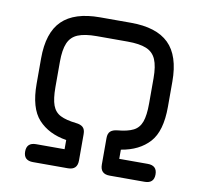

<svg xmlns="http://www.w3.org/2000/svg" viewBox="-76 -761 899 844"><g transform="rotate(10 373.0 -339.0)"><path d="M124 0Q82 0 82 -40Q82 -80 124 -80H251V-121Q171 -134 125.5 -183.8Q80 -233.5 80 -342V-455Q80 -570.5 135 -624.2Q190 -678 304 -678H442Q556 -678 611 -624.2Q666 -570.5 666 -455V-342Q666 -233.5 620.8 -183.8Q575.5 -134 495 -121V-80H622Q664 -80 664 -40Q664 0 622 0H466Q424 0 424 -42V-160Q424 -181 434.5 -190.5Q445 -200 466 -202Q510.5 -206 535.8 -218.8Q561 -231.5 571.5 -260.5Q582 -289.5 582 -342V-455Q582 -508.5 569 -538.8Q556 -569 525.5 -581.5Q495 -594 442 -594H304Q251 -594 220.5 -581.5Q190 -569 177 -538.8Q164 -508.5 164 -455V-342Q164 -289.5 174.5 -261Q185 -232.5 210.2 -219.8Q235.5 -207 280 -202Q301 -200 311.5 -190.5Q322 -181 322 -160V-42Q322 0 280 0Z"/></g></svg>

Font: Jura Light
Style: Bold
Weight: 700
Version: Version 5.104